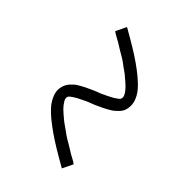

<svg xmlns="http://www.w3.org/2000/svg" viewBox="-16 -607 631 631"><g transform="rotate(-45 300.0 -291.5)"><path d="M89 -185 52 -203Q61 -219 69.5 -233.5Q78 -248 85.5 -260.5Q93 -273 100.5 -284.5Q108 -296 115 -306Q122 -316 128.5 -324.5Q135 -333 141 -340.5Q147 -348 157.5 -359Q168 -370 177.5 -377Q187 -384 200 -389.5Q213 -395 225 -395Q233 -395 240 -393Q247 -391 253 -388Q259 -385 264.5 -380Q270 -375 274.5 -370Q279 -365 282.5 -359Q286 -353 289.5 -347Q293 -341 296 -334.5Q299 -328 302 -321.5Q305 -315 308 -308.5Q311 -302 313.5 -294.5Q316 -287 319.5 -280Q323 -273 326 -266.5Q329 -260 332 -254.5Q335 -249 338 -244Q341 -239 346 -232.5Q351 -226 358 -226Q364 -226 370 -229.5Q376 -233 381 -237Q386 -241 391 -246Q396 -251 401.5 -257.5Q407 -264 409.5 -267Q412 -270 415.5 -274Q419 -278 422 -282.5Q425 -287 428.5 -292Q432 -297 436 -302Q440 -307 444 -313Q448 -319 451.5 -325Q455 -331 459 -338Q463 -345 467.5 -352Q472 -359 476.5 -366.5Q481 -374 485 -382Q489 -390 495 -398L532 -380Q523 -364 514.5 -349.5Q506 -335 498.5 -322.5Q491 -310 483.5 -298.5Q476 -287 469 -277Q462 -267 455.5 -258.5Q449 -250 442.5 -242Q436 -234 426 -223.5Q416 -213 406 -205.5Q396 -198 383.5 -193Q371 -188 359 -188Q351 -188 343.5 -189.5Q336 -191 330 -194.5Q324 -198 319 -203Q314 -208 309.5 -213Q305 -218 301.5 -224Q298 -230 294.5 -236Q291 -242 288 -248.5Q285 -255 282 -261.5Q279 -268 276 -274.5Q273 -281 270.5 -288.5Q268 -296 264.5 -303Q261 -310 258 -316.5Q255 -323 252 -328.5Q249 -334 246 -339Q243 -344 238 -350.5Q233 -357 226 -357Q220 -357 213.5 -353Q207 -349 202.5 -345.5Q198 -342 193 -337Q188 -332 182 -325Q176 -318 174 -315.5Q172 -313 168.5 -309Q165 -305 162 -300.5Q159 -296 155.5 -291Q152 -286 148 -280.5Q144 -275 140 -269.5Q136 -264 132.5 -258Q129 -252 125 -245Q121 -238 116.5 -231Q112 -224 107.5 -216.5Q103 -209 99 -201Q95 -193 89 -185Z"/></g></svg>

Font: Iosevka Aile XLt Obl
Style: Regular
Weight: 200
Italic angle: -9°
Designer: Belleve Invis
Foundry: Belleve Invis
Version: Version 31.1.0; ttfautohint (v1.8.4)